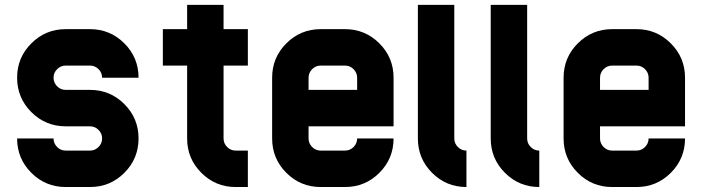

<svg xmlns="http://www.w3.org/2000/svg" viewBox="-20 -752 2823 772"><path d="M341.8 -634.8Q422.9 -634.8 480 -577.6Q537.1 -520.5 537.1 -439.5H390.6Q390.6 -459.5 376.2 -473.9Q361.8 -488.3 341.8 -488.3H244.1Q224.1 -488.3 209.7 -473.9Q195.3 -459.5 195.3 -439.5Q195.3 -419.4 209.7 -405Q224.1 -390.6 244.1 -390.6H341.8Q422.9 -390.6 480 -333.5Q537.1 -276.4 537.1 -195.3Q537.1 -114.3 480 -57.1Q422.9 0 341.8 0H244.1Q163.1 0 106 -57.1Q48.8 -114.3 48.8 -195.3H195.3Q195.3 -175.3 209.7 -160.9Q224.1 -146.5 244.1 -146.5H341.8Q361.8 -146.5 376.2 -160.9Q390.6 -175.3 390.6 -195.3Q390.6 -215.3 376.2 -229.7Q361.8 -244.1 341.8 -244.1H244.1Q163.1 -244.1 106 -301.3Q48.8 -358.4 48.8 -439.5Q48.8 -520.5 106 -577.6Q163.1 -634.8 244.1 -634.8Z M732.4 -634.8V-732.4H878.9V-634.8H976.6V-488.3H878.9V-195.3Q878.9 -175.3 893.3 -160.9Q907.7 -146.5 927.7 -146.5H976.6V0H927.7Q846.7 0 789.6 -57.1Q732.4 -114.3 732.4 -195.3V-488.3H634.8V-634.8Z M1367.2 -488.3H1269.5Q1249.5 -488.3 1235.1 -473.9Q1220.7 -459.5 1220.7 -439.5V-390.6H1416V-439.5Q1416 -459.5 1401.6 -473.9Q1387.2 -488.3 1367.2 -488.3ZM1269.5 -634.8H1367.2Q1448.2 -634.8 1505.4 -577.6Q1562.5 -520.5 1562.5 -439.5V-244.1H1220.7V-195.3Q1220.7 -175.3 1235.1 -160.9Q1249.5 -146.5 1269.5 -146.5H1367.2Q1387.2 -146.5 1401.6 -160.9Q1416 -175.3 1416 -195.3H1562.5Q1562.5 -114.3 1505.4 -57.1Q1448.2 0 1367.2 0H1269.5Q1188.5 0 1131.3 -57.1Q1074.2 -114.3 1074.2 -195.3V-439.5Q1074.2 -520.5 1131.3 -577.6Q1188.5 -634.8 1269.5 -634.8Z M1660.2 -195.3V-732.4H1806.6V-195.3Q1806.6 -175.3 1821 -160.9Q1835.4 -146.5 1855.5 -146.5V0Q1774.4 0 1717.3 -57.1Q1660.2 -114.3 1660.2 -195.3Z M1953.1 -195.3V-732.4H2099.6V-195.3Q2099.6 -175.3 2114 -160.9Q2128.4 -146.5 2148.4 -146.5V0Q2067.4 0 2010.3 -57.1Q1953.1 -114.3 1953.1 -195.3Z M2539.1 -488.3H2441.4Q2421.4 -488.3 2407 -473.9Q2392.6 -459.5 2392.6 -439.5V-390.6H2587.9V-439.5Q2587.9 -459.5 2573.5 -473.9Q2559.1 -488.3 2539.1 -488.3ZM2441.4 -634.8H2539.1Q2620.1 -634.8 2677.2 -577.6Q2734.4 -520.5 2734.4 -439.5V-244.1H2392.6V-195.3Q2392.6 -175.3 2407 -160.9Q2421.4 -146.5 2441.4 -146.5H2539.1Q2559.1 -146.5 2573.5 -160.9Q2587.9 -175.3 2587.9 -195.3H2734.4Q2734.4 -114.3 2677.2 -57.1Q2620.1 0 2539.1 0H2441.4Q2360.4 0 2303.2 -57.1Q2246.1 -114.3 2246.1 -195.3V-439.5Q2246.1 -520.5 2303.2 -577.6Q2360.4 -634.8 2441.4 -634.8Z"/></svg>

Font: Audex
Style: Regular
Weight: 400
Designer: GGBotNet
Foundry: GGBotNet
Version: 1.00